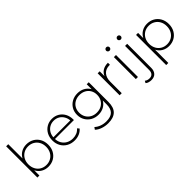

<svg xmlns="http://www.w3.org/2000/svg" viewBox="158 -1885 3225 3225"><g transform="rotate(-45 1770.5 -272.0)"><path d="M368 4Q299 4 243.5 -28Q188 -60 156 -120Q155 -122 154 -123V0H106V-742H156V-403Q156 -403 156 -403Q188 -462 243.5 -494Q299 -526 368 -526Q442 -526 500.5 -492.5Q559 -459 592.5 -399.5Q626 -340 626 -261Q626 -183 592.5 -123Q559 -63 500.5 -29.5Q442 4 368 4ZM365 -41Q425 -41 473 -68.5Q521 -96 548.5 -146Q576 -196 576 -261Q576 -327 548.5 -376.5Q521 -426 473 -453.5Q425 -481 365 -481Q305 -481 257.5 -453.5Q210 -426 182.5 -376.5Q155 -327 155 -261Q155 -196 182.5 -146Q210 -96 257.5 -68.5Q305 -41 365 -41Z M993 4Q914 4 853.5 -30Q793 -64 758.5 -124Q724 -184 724 -261Q724 -339 756.5 -398.5Q789 -458 846 -492Q903 -526 974 -526Q1045 -526 1101.5 -493Q1158 -460 1190.5 -400.5Q1223 -341 1223 -263Q1223 -260 1222.5 -256.5Q1222 -253 1222 -249H773Q775 -191 801 -146Q830 -96 880 -68.5Q930 -41 994 -41Q1044 -41 1087.5 -59Q1131 -77 1161 -114L1190 -81Q1156 -39 1104.5 -17.5Q1053 4 993 4ZM1175 -288Q1172 -338 1149 -379Q1123 -427 1078 -454.5Q1033 -482 974 -482Q916 -482 870.5 -454.5Q825 -427 799 -379Q777 -338 774 -288Z M1595 198Q1524 198 1460 176Q1396 154 1356 115L1383 77Q1422 113 1476.5 133Q1531 153 1594 153Q1699 153 1748.5 104Q1798 55 1798 -50V-139Q1798 -138 1798 -138Q1765 -81 1708.5 -50Q1652 -19 1581 -19Q1507 -19 1448.5 -51.5Q1390 -84 1355.5 -141.5Q1321 -199 1321 -273Q1321 -348 1355.5 -405Q1390 -462 1448.5 -494Q1507 -526 1581 -526Q1652 -526 1708.5 -495.5Q1765 -465 1798 -409Q1799 -407 1800 -405V-522H1848V-56Q1848 75 1784.5 136.5Q1721 198 1595 198ZM1585 -64Q1648 -64 1696 -90.5Q1744 -117 1771.5 -164.5Q1799 -212 1799 -273Q1799 -335 1771.5 -382Q1744 -429 1696 -455Q1648 -481 1585 -481Q1524 -481 1475.5 -455Q1427 -429 1399.5 -382Q1372 -335 1372 -273Q1372 -212 1399.5 -164.5Q1427 -117 1475.5 -90.5Q1524 -64 1585 -64Z M2060 0V-522H2108V-408Q2130 -461 2177 -492Q2229 -526 2307 -526V-477Q2304 -477 2301 -477.5Q2298 -478 2295 -478Q2208 -478 2159 -423.5Q2110 -369 2110 -272V0Z M2445 0V-522H2495V0ZM2470 -649Q2453 -649 2441 -661Q2429 -673 2429 -689Q2429 -706 2441 -718Q2453 -730 2470 -730Q2488 -730 2499.5 -718.5Q2511 -707 2511 -690Q2511 -673 2499.5 -661Q2488 -649 2470 -649Z M2620 198Q2589 198 2560 189.5Q2531 181 2512 163L2532 126Q2565 155 2617 155Q2662 155 2686.5 128Q2711 101 2711 50V-522H2761V52Q2761 118 2724.5 158Q2688 198 2620 198ZM2736 -649Q2719 -649 2707 -661Q2695 -673 2695 -689Q2695 -706 2707 -718Q2719 -730 2736 -730Q2754 -730 2765.5 -718.5Q2777 -707 2777 -690Q2777 -673 2765.5 -661Q2754 -649 2736 -649Z M3234 4Q3165 4 3109.5 -28Q3054 -60 3022 -120V194H2972V-522H3020V-400Q3021 -401 3022 -402Q3054 -462 3109.5 -494Q3165 -526 3234 -526Q3308 -526 3366.5 -492.5Q3425 -459 3458.5 -399Q3492 -339 3492 -261Q3492 -183 3458.5 -123Q3425 -63 3366.5 -29.5Q3308 4 3234 4ZM3231 -41Q3291 -41 3339 -68.5Q3387 -96 3414.5 -146Q3442 -196 3442 -261Q3442 -327 3414.5 -376.5Q3387 -426 3339 -453.5Q3291 -481 3231 -481Q3171 -481 3123.5 -453.5Q3076 -426 3048.5 -376.5Q3021 -327 3021 -261Q3021 -196 3048.5 -146Q3076 -96 3123.5 -68.5Q3171 -41 3231 -41Z"/></g></svg>

Font: Montserrat Z Light
Style: Regular
Weight: 300
Designer: Julieta Ulanovsky
Foundry: Julieta Ulanovsky
Version: Version 8.000